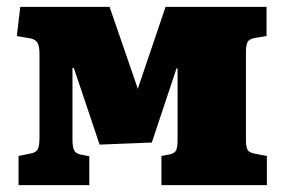

<svg xmlns="http://www.w3.org/2000/svg" viewBox="-20 -539 826 559"><path d="M34 0V-85L69 -92Q85 -95 90 -104.5Q95 -114 95 -140V-380Q95 -405 89 -414.5Q83 -424 70 -427L29 -434L39 -519H299L377 -293L381 -280L462 -519H756V-434L725 -429Q706 -426 701 -417Q696 -408 696 -386V-132Q696 -111 701 -102.5Q706 -94 725 -91L757 -85V0H450V-85L472 -89Q488 -92 492.5 -101Q497 -110 497 -132V-340H494L422 -124L270 -118L195 -341H191V-133Q191 -112 195.5 -102Q200 -92 215 -89L240 -84V0Z"/></svg>

Font: Literata 12pt ExtraBold
Style: Regular
Weight: 800
Designer: Latin by Veronika Burian and Jose Scaglione. Greek by Irene Vlachou. Cyrillic by Vera Evstafieva.
Foundry: TypeTogether
Version: Version 3.002